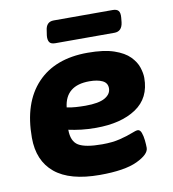

<svg xmlns="http://www.w3.org/2000/svg" viewBox="-80 -767 760 845"><g transform="rotate(-10 300.0 -344.5)"><path d="M299 8Q165 8 98.5 -47Q32 -102 32 -205Q32 -361 112 -446Q192 -531 338 -531Q411 -531 456 -515.5Q501 -500 524.5 -476Q548 -452 556.5 -426Q565 -400 565 -379Q565 -289 497.5 -244Q430 -199 318 -199Q283 -199 253 -202.5Q223 -206 196 -212Q196 -160 226.5 -141.5Q257 -123 332 -123Q378 -123 412 -131.5Q446 -140 467 -148.5Q488 -157 496 -157Q507 -157 512.5 -142Q518 -127 520 -107.5Q522 -88 522 -74Q522 -45 466 -18.5Q410 8 299 8ZM289 -303Q349 -303 376.5 -319Q404 -335 404 -361Q404 -385 382 -395.5Q360 -406 324 -406Q217 -406 206 -310Q224 -306 246.5 -304.5Q269 -303 289 -303ZM206 -597Q186 -597 179.5 -607.5Q173 -618 175 -637L178 -657Q182 -697 216 -697H480Q498 -697 505.5 -688Q513 -679 511 -657L509 -637Q504 -597 470 -597Z"/></g></svg>

Font: Asap Semi Expanded Semi Expanded ExtraBold
Style: Italic
Weight: 800
Width: 6
Italic angle: -6°
Designer: Pablo Cosgaya
Foundry: Omnibus-Type
Version: Version 3.001; ttfautohint (v1.8.4.7-5d5b)